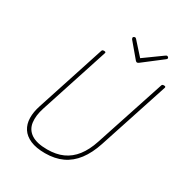

<svg xmlns="http://www.w3.org/2000/svg" viewBox="-275 -1456 1596 1679"><g transform="rotate(30 522.5 -617.0)"><path d="M422 19Q332 19 273.5 -6.5Q215 -32 186 -77Q157 -122 155.5 -182.5Q154 -243 178 -315L401 -1000Q403 -1008 407.5 -1011.5Q412 -1015 424 -1015Q434 -1015 438 -1011.5Q442 -1008 439 -1000L215 -312Q187 -227 196 -160Q205 -93 260.5 -56Q316 -19 422 -19Q512 -19 579.5 -49.5Q647 -80 696 -143Q745 -206 776 -301L1006 -1000Q1008 -1008 1012.5 -1011.5Q1017 -1015 1029 -1015Q1049 -1015 1044 -1000L815 -301Q780 -194 725.5 -122.5Q671 -51 596 -16Q521 19 422 19ZM921 -1253Q928 -1253 933.5 -1248Q939 -1243 939 -1238Q939 -1234 937.5 -1231Q936 -1228 931 -1224L741 -1078Q734 -1074 730.5 -1072Q727 -1070 723 -1070Q719 -1070 716 -1072Q713 -1074 708 -1078L585 -1224Q584 -1227 582 -1230.5Q580 -1234 580 -1237Q580 -1245 586 -1249Q592 -1253 599 -1253Q603 -1253 606 -1251.5Q609 -1250 613 -1245L728 -1117L904 -1244Q913 -1250 915.5 -1251.5Q918 -1253 921 -1253Z"/></g></svg>

Font: Playwrite US Trad Thin
Style: Regular
Weight: 250
Designer: Veronika Burian, José Scaglione
Foundry: TypeTogether
Version: Version 1.003